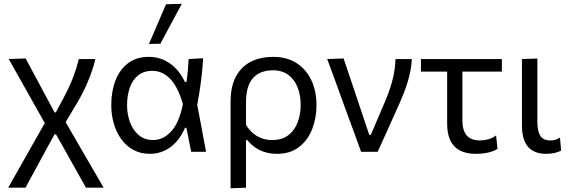

<svg xmlns="http://www.w3.org/2000/svg" viewBox="-20 -812 3040 1027"><path d="M23.8 192Q33.5 174.9 45.3 154Q57.1 133.2 70.4 109.5Q83.8 85.7 98.8 59.5Q113.8 33.2 129.9 4.7Q146 -23.8 163.2 -54.3L219.5 -153.6L162.8 -254.5Q129.3 -313.8 94.8 -375.4Q60.4 -437.1 26.7 -496.2L117.2 -499.3Q134.5 -466.8 157.4 -424.2Q180.2 -381.6 202.1 -341Q224 -300.5 238.1 -273.6L272.1 -210.8H278.7L318 -284.4Q355.4 -355 373.9 -405.8Q392.5 -456.7 401.5 -496.2H490Q485.7 -476.6 478.9 -454.5Q472.2 -432.4 463.4 -408.6Q454.5 -384.8 443.3 -359.5Q432.1 -334.3 418.2 -307.8Q404.4 -281.4 388.1 -254.1L331.1 -158.8L411.7 -19.3Q439.9 28.8 460.6 64.8Q481.3 100.8 499.1 131Q516.8 161.2 534.3 192H439.8Q427.4 169.6 414.9 147.4Q402.4 125.2 390 103.2Q377.5 81.2 365 58.6Q352.5 35.9 339.6 12.9L279.5 -93.6H271.8L231.9 -21.1Q193 50.3 165.1 101.9Q137.3 153.5 116.3 192Z M781.4 10.8Q731.2 10.8 692.7 -10.5Q654.2 -31.8 628 -68.5Q601.9 -105.1 588.5 -152Q575.1 -198.8 575.1 -249.6Q575.1 -323.4 597.9 -381.9Q620.7 -440.4 665.3 -474.1Q710 -507.9 775.6 -507.9Q819.9 -507.9 856.7 -491.2Q893.5 -474.5 921.8 -444.4Q950.1 -414.3 968.9 -373.7H977.3Q982.6 -406.9 985.1 -437.6Q987.5 -468.3 988.9 -496.1L1066.2 -500.6Q1064.3 -454.7 1058.7 -407Q1053.2 -359.2 1045.7 -312.8Q1038.2 -266.3 1029.4 -223.8L1031.6 -268.7Q1044.6 -201.4 1057.1 -134.4Q1069.7 -67.3 1082.2 0H1002.7Q996.1 -32.1 989.8 -64.2Q983.5 -96.3 977 -128.3H969.5Q951.5 -85.3 923.8 -54.2Q896.1 -23 860.2 -6.1Q824.3 10.8 781.4 10.8ZM799.7 -63Q853.3 -63 896 -109.5Q938.7 -155.9 958.4 -255.7Q929.6 -352.2 888.1 -392.7Q846.6 -433.1 795.9 -433.1Q748.3 -433.1 718.1 -408.3Q687.9 -383.4 673.8 -341.7Q659.6 -300 659.6 -249Q659.6 -201.9 675.1 -159.2Q690.5 -116.6 721.5 -89.8Q752.5 -63 799.7 -63ZM776.7 -577Q799.7 -630.3 822.7 -683.6Q845.7 -736.9 868.2 -789.4L952.4 -791.5Q932.9 -755.5 913.8 -719.8Q894.6 -684.1 875.7 -648.9Q856.8 -613.7 838 -578.2Z M1213.4 195.1Q1213.4 139.8 1213.4 87.1Q1213.4 34.4 1213.4 -26.8V-268.8Q1213.4 -349.1 1241.7 -402.2Q1270 -455.2 1321 -481.5Q1372.1 -507.8 1440.8 -507.8Q1515.2 -507.8 1567 -474.1Q1618.8 -440.3 1645.9 -381.8Q1672.9 -323.3 1672.9 -249.5Q1672.9 -180 1649.5 -120.7Q1626.1 -61.3 1579 -25.2Q1531.9 10.9 1460.9 10.9Q1427.8 10.9 1398.9 2.3Q1370 -6.3 1345.9 -22.7Q1321.9 -39.2 1303.3 -62.4H1295.9V-23.3Q1295.9 35.2 1295.9 86Q1295.9 136.7 1295.9 192ZM1435.8 -63Q1489.4 -63 1523.1 -89.5Q1556.8 -116 1572.5 -158.8Q1588.3 -201.5 1588.3 -250.5Q1588.3 -302.4 1571.9 -344.4Q1555.6 -386.3 1522.6 -411.2Q1489.6 -436 1439.7 -436Q1371.1 -436 1333.5 -394.5Q1295.9 -353 1295.9 -264.8V-144Q1311.2 -118.7 1331.9 -100.6Q1352.7 -82.6 1378.7 -72.8Q1404.8 -63 1435.8 -63Z M1911.6 0Q1894.7 -47 1877.2 -94.8Q1859.6 -142.6 1842.9 -187.8L1810.7 -276.1Q1791.1 -330.3 1770.8 -386.2Q1750.4 -442.1 1730.3 -496.2L1817.8 -499.3Q1833 -454.5 1851.2 -400.3Q1869.3 -346 1888.3 -289.7Q1907.3 -233.4 1924.8 -181.1L1955.1 -90.6H1963.5L2046.7 -285.9Q2069.3 -342 2081.6 -392.8Q2093.8 -443.7 2095.4 -496.2H2182.8Q2181.6 -465.5 2175.7 -435Q2169.8 -404.5 2160.9 -374.8Q2151.9 -345 2140.6 -315.9Q2129.3 -286.8 2116.9 -258.9Q2087.8 -194.4 2058.6 -129.2Q2029.4 -64.1 2000.2 0Z M2525.8 10.9Q2474.9 10.9 2440.6 -6.7Q2406.4 -24.4 2389.1 -60.1Q2371.8 -95.9 2371.8 -150.5Q2371.8 -194 2371.8 -236.6Q2371.8 -279.2 2371.8 -320Q2371.8 -360.7 2371.8 -398.9Q2371.8 -437 2371.8 -471.8H2453.3Q2453.3 -395.9 2453.3 -320.3Q2453.3 -244.7 2453.3 -168.7Q2453.3 -114.8 2476.2 -87.8Q2499.1 -60.8 2548.2 -60.8Q2569.9 -60.8 2593.1 -67.2Q2616.2 -73.7 2633.6 -87.8L2641.1 -15.6Q2630 -8.2 2612.7 -2.2Q2595.4 3.9 2573.5 7.4Q2551.7 10.9 2525.8 10.9ZM2231.6 -429.1V-496.2H2664.5V-429.1Q2607.3 -429.1 2549.4 -429.1Q2491.5 -429.1 2437 -429.1H2384.6Z M2900.8 10.9Q2859.8 10.9 2830.9 -5.1Q2802 -21.2 2787 -54.6Q2771.9 -88 2771.9 -139.6Q2771.9 -179.7 2771.9 -208.4Q2771.9 -237 2771.9 -268.8Q2771.9 -334.6 2771.9 -387.7Q2771.9 -440.7 2771.9 -496.2L2854.4 -498.9Q2854.4 -439.4 2854.4 -385.6Q2854.4 -331.9 2854.4 -286.7Q2854.4 -241.6 2854.4 -206.6V-158.4Q2854.4 -110.5 2870 -85.6Q2885.6 -60.8 2924.4 -60.8Q2937.4 -60.8 2949.7 -64.1Q2961.9 -67.4 2975.4 -75.9L2981.4 -6.4Q2971.9 -1.1 2959 2.7Q2946 6.5 2931.3 8.7Q2916.5 10.9 2900.8 10.9Z"/></svg>

Font: Commissioner Thin
Style: Regular
Weight: 100
Designer: Kostas Bartsokas
Foundry: Kostas Bartsokas
Version: Version 1.001;gftools[0.9.23]